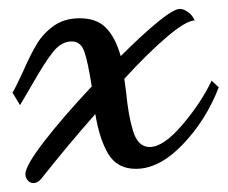

<svg xmlns="http://www.w3.org/2000/svg" viewBox="-20 -352 511 431"><path d="M37 39Q37 20 79.5 -35Q122 -90 186 -158Q177 -215 169 -237Q161 -259 141 -259Q118 -259 99.5 -236Q81 -213 52 -162L25 -116L8 -144Q15 -155 32 -192Q49 -231 63.5 -254.5Q78 -278 101.5 -294.5Q125 -311 159 -311Q197 -311 218 -289.5Q239 -268 251 -226Q299 -274 334.5 -303Q370 -332 384 -332Q392 -332 402 -325Q412 -318 417 -306Q398 -306 354.5 -269Q311 -232 259 -175Q263 -148 263 -146Q268 -92 279 -57Q290 -22 316 -22Q347 -22 389.5 -72Q432 -122 455 -171L471 -156Q443 -83 390.5 -28Q338 27 285 27Q243 27 223 -6.5Q203 -40 194 -96Q133 -27 72 50Q64 59 55 59Q47 59 42 52.5Q37 46 37 39Z"/></svg>

Font: Dancing Script
Style: Bold
Weight: 700
Designer: Pablo Impallari
Foundry: Pablo Impallari
Version: Version 2.000